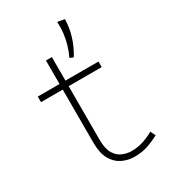

<svg xmlns="http://www.w3.org/2000/svg" viewBox="-185 -824 814 926"><g transform="rotate(-30 222.0 -361.0)"><path d="M286 14Q250 14 218 -1.5Q186 -17 166.5 -51.5Q147 -86 147 -144V-602H180V-141Q180 -91 196.5 -64Q213 -37 238 -27Q263 -17 286 -17Q324 -17 354.5 -27.5Q385 -38 411 -53L425 -25Q397 -10 363.5 2Q330 14 286 14ZM26 -440V-471H364V-440ZM287 -736 326 -729Q325 -681 311 -635.5Q297 -590 271 -548L251 -556Q265 -585 273.5 -614.5Q282 -644 285.5 -674.5Q289 -705 287 -736Z"/></g></svg>

Font: BioRhyme ExtraLight
Style: Regular
Weight: 250
Designer: Aoife Mooney
Foundry: Aoife Mooney Type
Version: Version 1.600;gftools[0.9.33]